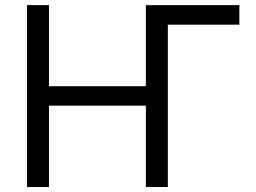

<svg xmlns="http://www.w3.org/2000/svg" viewBox="-20 -748 1025 768"><path d="M937.5 -727.5V-649.4H627.9L565.4 -727.5ZM87.9 0V-727.5H175.8V-403.3H563.5V-727.5H651.4V0H563.5V-325.2H175.8V0Z"/></svg>

Font: GitLab Sans
Style: Regular
Weight: 400
Designer: Rasmus Andersson
Foundry: Modifications by GitLab B.V., manufactured by rsms
Version: Version 4.000;git-c8fb6b7